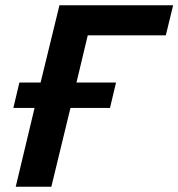

<svg xmlns="http://www.w3.org/2000/svg" viewBox="-20 -713 681 733"><path d="M40 0 112 -301H31L54 -398H135L207 -693H641L613 -578H315L272 -398H423L400 -301H249L176 0Z"/></svg>

Font: Ubuntu Sans
Style: Bold Italic
Weight: 700
Italic angle: -13.5°
Designer: Dalton Maag Ltd
Foundry: Dalton Maag Ltd
Version: Version 1.006